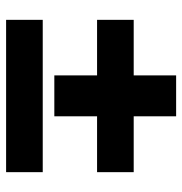

<svg xmlns="http://www.w3.org/2000/svg" viewBox="-4 -621 597 629"><g transform="rotate(90 294.5 -306.5)"><path d="M45 -28V-148H544V-28ZM361 -446H544V-326H361V-186H227V-326H45V-446H227V-585H361Z"/></g></svg>

Font: Hind Bold
Style: Regular
Weight: 700
Designer: Manushi Parikh, Satya Rajpurohit
Foundry: Indian Type Foundry
Version: Version 1.201;PS 1.0;hotconv 1.0.78;makeotf.lib2.5.61930; tt